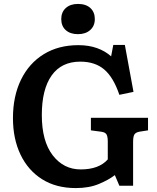

<svg xmlns="http://www.w3.org/2000/svg" viewBox="-20 -944 801 978"><path d="M366 14Q266 14 194.5 -31Q123 -76 84.5 -156.5Q46 -237 46 -342Q46 -454 87 -538Q128 -622 203 -668Q278 -714 379 -714Q432 -714 474 -699Q516 -684 546 -657L557 -715H616L660 -476L588 -461Q558 -550 511 -590Q464 -630 389 -630Q293 -630 243 -559.5Q193 -489 193 -358Q193 -225 248.5 -153Q304 -81 391 -81Q484 -81 529 -132V-223Q529 -247 523 -258.5Q517 -270 496 -273L443 -280V-344H734V-280L689 -273Q670 -269 664 -258Q658 -247 658 -221V2H588L565 -52Q534 -28 484 -7Q434 14 366 14ZM377 -770Q338 -770 315 -790.5Q292 -811 292 -847Q292 -882 315 -903Q338 -924 377 -924Q418 -924 440.5 -903Q463 -882 463 -847Q463 -812 439.5 -791Q416 -770 377 -770Z"/></svg>

Font: Literata SemiBold
Style: Regular
Weight: 600
Designer: Latin by Veronika Burian and Jose Scaglione. Greek by Irene Vlachou. Cyrillic by Vera Evstafieva.
Foundry: TypeTogether
Version: Version 3.103; ttfautohint (v1.8.4.7-5d5b);gftools[0.9.29]